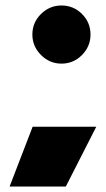

<svg xmlns="http://www.w3.org/2000/svg" viewBox="-20 -530 386 700"><path d="M98 -404Q98 -448 129.5 -479Q161 -510 204 -510Q248 -510 279 -479Q310 -448 310 -404Q310 -361 279 -329.5Q248 -298 204 -298Q161 -298 129.5 -329.5Q98 -361 98 -404ZM99 -68H331L220 150H15Z"/></svg>

Font: Prompt Black
Style: Regular
Weight: 900
Designer: Katatrad Team
Foundry: CadsonDemak
Version: Version 1.001